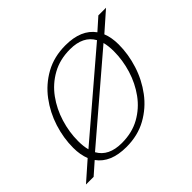

<svg xmlns="http://www.w3.org/2000/svg" viewBox="-140 -700 887 887"><g transform="rotate(-45 303.5 -256.0)"><path d="M369.5 -522Q472 -522 516.5 -460L575 -512H625L532.5 -430.5Q546.5 -396.5 546.5 -350.5Q546.5 -287 526.2 -223.2Q506 -159.5 466.5 -106.8Q427 -54 369.2 -22Q311.5 10 237 10Q134.5 10 90.5 -51.5L32 0H-18L74 -81Q60 -115.5 60 -161.5Q60 -225 80.2 -288.8Q100.5 -352.5 140 -405.2Q179.5 -458 237.2 -490Q295 -522 369.5 -522ZM98 -167.5Q98 -133 105 -107L489.5 -435.5Q457.5 -494 371.5 -494Q305 -494 253.8 -465.5Q202.5 -437 168 -389.5Q133.5 -342 115.8 -284Q98 -226 98 -167.5ZM235 -18Q302 -18 353 -46.5Q404 -75 438.5 -122.5Q473 -170 490.8 -228Q508.5 -286 508.5 -344.5Q508.5 -378.5 501.5 -405L117 -76Q149 -18 235 -18Z"/></g></svg>

Font: Newsreader 6pt ExtraLight
Style: Italic
Weight: 275
Italic angle: -17°
Designer: Hugues Gentile
Foundry: Production Type
Version: Version 1.003; ttfautohint (v1.8.3)